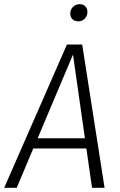

<svg xmlns="http://www.w3.org/2000/svg" viewBox="-40 -898 574 918"><path d="M400 0 373 -188H119L40 0H-20L280 -685H353L460 0ZM140 -237H366L309 -637ZM296 -833Q296 -852 309 -865Q322 -878 341 -878Q358 -878 368 -867.5Q378 -857 378 -841Q378 -822 365.5 -809Q353 -796 334 -796Q317 -796 306.5 -806Q296 -816 296 -833Z"/></svg>

Font: Fira Sans Condensed Light
Style: Italic
Weight: 300
Width: 3
Italic angle: -8°
Designer: Carrois Corporate & Edenspiekermann AG
Foundry: Carrois Corporate GbR & Edenspiekermann AG
Version: Version 4.203